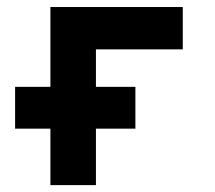

<svg xmlns="http://www.w3.org/2000/svg" viewBox="-20 -538 626 558"><path d="M23.9 -164.1V-285.6H373.5V-164.1ZM126.5 0V-517.6H258.8V0ZM156.7 -394.5V-517.6H511.2V-394.5Z"/></svg>

Font: Cascadia Mono
Style: Regular
Weight: 400
Monospace: yes
Designer: Aaron Bell
Foundry: Saja Typeworks
Version: Version 2102.003